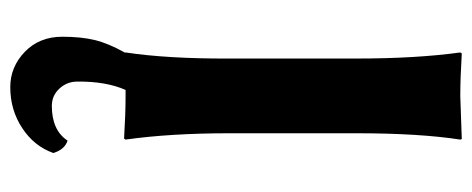

<svg xmlns="http://www.w3.org/2000/svg" viewBox="-290 -398 910 370"><g transform="rotate(90 165.0 -213.0)"><path d="M274.9 139.2Q261.7 176.3 226.8 199.2Q191.9 222.2 147.9 222.2Q108.9 222.2 79.8 194.1Q50.8 166 50.8 122.1Q50.8 85.9 57.1 59.6Q63.5 33.2 81.5 1L81.1 0Q93.3 -81.1 92.8 -200.2V-444.8Q92.8 -560.1 81.1 -645L83 -647.9Q130.9 -645 165 -645L248 -647.9L249 -645Q236.8 -565.9 236.8 -444.8V-200.2Q236.8 -86.4 249 0L247.1 2.9Q199.2 0 165 0Q157.2 0 153.3 0Q136.7 37.6 137.2 92.8Q137.2 112.8 150.6 127.4Q164.1 142.1 184.1 142.1Q231 142.1 251 111.8Q268.1 117.2 274.9 139.2Z"/></g></svg>

Font: Linux Biolinum O
Style: Bold
Weight: 700
Designer: Philipp H. Poll
Foundry: Philipp H. Poll
Version: Version 1.3.2